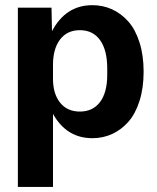

<svg xmlns="http://www.w3.org/2000/svg" viewBox="-20 -530 614 750"><path d="M49.8 200.2V-500H181.2L183.1 -408.2Q236.8 -509.8 340.8 -509.8Q381.8 -509.8 417.5 -493.7Q453.1 -477.5 481 -446.3Q508.8 -415 524.9 -364.5Q541 -314 541 -250Q541 -186 524.9 -135.5Q508.8 -85 481 -53.7Q453.1 -22.5 417.5 -6.3Q381.8 9.8 340.8 9.8Q240.2 9.8 187 -85V200.2ZM187 -222.2Q187 -163.6 214.8 -128.9Q242.7 -94.2 292 -94.2Q342.8 -94.2 370.8 -131.6Q398.9 -168.9 398.9 -237.8V-262.2Q398.9 -334 371.1 -373Q343.3 -412.1 292 -412.1Q242.2 -412.1 214.6 -375.7Q187 -339.4 187 -276.9Z"/></svg>

Font: TASA Orbiter Deck
Style: Bold
Weight: 700
Designer: Weizhong Zhang
Version: Version 1.000;Glyphs 3.1.2 (3151)